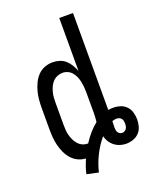

<svg xmlns="http://www.w3.org/2000/svg" viewBox="-153 -822 815 1011"><g transform="rotate(-20 254.0 -317.0)"><path d="M223 101 158 87Q162 67 169 47Q176 27 184 8Q161 7 140.5 -3Q120 -13 105 -30Q90 -47 80.5 -67.5Q71 -88 65.5 -110Q60 -132 58 -154.5Q56 -177 56 -200V-320Q56 -343 58 -366.5Q60 -390 66 -412.5Q72 -435 82 -456Q92 -477 108 -494Q124 -511 146 -519.5Q168 -528 192 -528Q211 -528 230 -522Q249 -516 263.5 -503Q278 -490 288 -473Q298 -456 305 -438V-735H382V-192Q389 -193 396.5 -193.5Q404 -194 411 -194Q431 -194 450.5 -187.5Q470 -181 483.5 -166.5Q497 -152 502.5 -132.5Q508 -113 508 -93Q508 -73 502.5 -53.5Q497 -34 483 -19.5Q469 -5 449.5 1.5Q430 8 410 8Q393 8 376 2.5Q359 -3 345.5 -13.5Q332 -24 322.5 -39Q313 -54 309 -71Q278 -34 256 10Q234 54 223 101ZM222 -62Q238 -87 258 -110.5Q278 -134 302 -153Q303 -165 304 -176.5Q305 -188 305 -200V-320Q305 -335 303.5 -350Q302 -365 299 -379.5Q296 -394 290 -408Q284 -422 274.5 -433.5Q265 -445 251 -451.5Q237 -458 222 -458Q207 -458 192.5 -452Q178 -446 167.5 -435Q157 -424 150.5 -410Q144 -396 140 -381Q136 -366 135 -350.5Q134 -335 134 -320V-200Q134 -185 135 -169.5Q136 -154 140 -139.5Q144 -125 150.5 -111Q157 -97 167.5 -85.5Q178 -74 192 -68Q206 -62 222 -62ZM410 -53Q417 -53 423.5 -56.5Q430 -60 434 -66Q438 -72 439.5 -79Q441 -86 441 -93Q441 -101 439.5 -108.5Q438 -116 433.5 -122Q429 -128 421.5 -131Q414 -134 406 -134Q400 -134 394 -132.5Q388 -131 382 -129V-126Q382 -117 381.5 -108.5Q381 -100 381 -92Q381 -85 382.5 -78Q384 -71 387.5 -65.5Q391 -60 397 -56.5Q403 -53 410 -53Z"/></g></svg>

Font: Iosevka Fuck
Style: Regular
Weight: 400
Monospace: yes
Designer: Belleve Invis
Foundry: Belleve Invis
Version: Version 28.0.7; ttfautohint (v1.8.3)